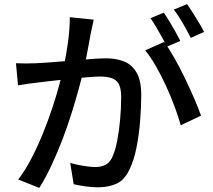

<svg xmlns="http://www.w3.org/2000/svg" viewBox="-20 -875 1040 938"><path d="M438 -779Q434 -764 430.5 -745Q427 -726 423 -710Q420 -690 414 -660.5Q408 -631 402.5 -599.5Q397 -568 390 -539Q380 -497 365 -442Q350 -387 330.5 -324.5Q311 -262 286.5 -197.5Q262 -133 233.5 -71.5Q205 -10 172 43L69 2Q104 -44 134 -102Q164 -160 189 -221.5Q214 -283 234 -343Q254 -403 268 -454.5Q282 -506 290 -543Q304 -607 312.5 -671Q321 -735 321 -791ZM782 -670Q805 -639 831.5 -592.5Q858 -546 883 -494Q908 -442 929 -393.5Q950 -345 962 -310L863 -263Q852 -303 833.5 -353Q815 -403 791.5 -454.5Q768 -506 741.5 -552Q715 -598 689 -629ZM58 -566Q83 -565 106 -565Q129 -565 155 -566Q178 -567 213.5 -569.5Q249 -572 289.5 -575.5Q330 -579 370 -582.5Q410 -586 444.5 -588Q479 -590 500 -590Q548 -590 586.5 -574.5Q625 -559 647.5 -520Q670 -481 670 -411Q670 -352 664.5 -283.5Q659 -215 646.5 -152.5Q634 -90 613 -48Q589 4 550 22Q511 40 459 40Q430 40 397.5 35.5Q365 31 340 25L323 -79Q344 -73 367 -68.5Q390 -64 411 -61.5Q432 -59 446 -59Q472 -59 493 -68.5Q514 -78 528 -106Q543 -138 552.5 -187Q562 -236 567 -292Q572 -348 572 -400Q572 -444 560 -465Q548 -486 525 -493.5Q502 -501 470 -501Q446 -501 404.5 -497.5Q363 -494 316.5 -489Q270 -484 229.5 -479.5Q189 -475 167 -472Q148 -470 118.5 -466Q89 -462 68 -458ZM780 -813Q793 -795 808 -770Q823 -745 837 -720Q851 -695 861 -675L795 -647Q786 -667 772 -692Q758 -717 743.5 -742Q729 -767 715 -786ZM894 -855Q907 -836 923 -811Q939 -786 953.5 -761.5Q968 -737 977 -719L912 -690Q896 -722 873.5 -761Q851 -800 829 -828Z"/></svg>

Font: Noto Sans SC Medium
Style: Regular
Weight: 500
Designer: Ryoko NISHIZUKA  (kana, bopomofo & ideographs); Paul D. Hunt (Latin, Greek & Cyrillic); Sandoll Communications , Soo-you
Foundry: Adobe
Version: Version 2.004-H2;hotconv 1.0.118;makeotfexe 2.5.65603